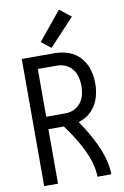

<svg xmlns="http://www.w3.org/2000/svg" viewBox="-104 -1034 708 1093"><g transform="rotate(-10 250.0 -487.5)"><path d="M60 0V-735H251Q292 -735 331 -721Q370 -707 397.5 -676Q425 -645 436.5 -605.5Q448 -566 448 -525.5Q448 -485 436.5 -445.5Q425 -406 397.5 -375Q370 -344 331 -330Q324 -327 317 -325Q448 -134 448 0H368Q368 -128 229 -315H140V0ZM251 -387Q277 -387 300.5 -397.5Q324 -408 340 -429Q356 -450 362 -475Q368 -500 368 -525.5Q368 -551 362 -576Q356 -601 340 -621.5Q324 -642 300.5 -652.5Q277 -663 251 -663H140V-387ZM238 -768 183 -811 317 -975 383 -923Z"/></g></svg>

Font: Iosevka SS01
Style: Regular
Weight: 400
Monospace: yes
Designer: Belleve Invis
Foundry: Belleve Invis
Version: 2.3.3; ttfautohint (v1.8.3)